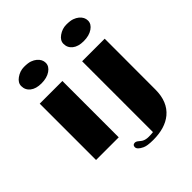

<svg xmlns="http://www.w3.org/2000/svg" viewBox="-248 -925 1257 1257"><g transform="rotate(-45 380.5 -296.5)"><path d="M80.1 -688.5Q80.1 -719.2 111.3 -741.2Q144.5 -764.6 181.6 -764.6Q218.8 -764.6 239 -757.3Q259.3 -750 273.4 -738.3Q301.8 -714.4 301.8 -682.6Q301.8 -650.9 269.5 -628.9Q237.3 -606.9 187 -606.9Q136.7 -606.9 108.4 -629.4Q80.1 -651.9 80.1 -688.5ZM84.5 -521.5H294.4V0H84.5ZM471.2 -688.5Q471.2 -719.2 502.4 -741.2Q535.6 -764.6 572.8 -764.6Q609.9 -764.6 630.1 -757.3Q650.4 -750 664.6 -738.3Q692.9 -714.4 692.9 -682.6Q692.9 -650.9 660.6 -628.9Q628.4 -606.9 578.1 -606.9Q527.8 -606.9 499.5 -629.4Q471.2 -651.9 471.2 -688.5ZM344.7 99.1Q356 99.1 369.4 110.8Q382.8 122.6 391.1 127Q410.2 136.7 435.1 136.7Q460 136.7 477.1 134.3V-521.5H686L685.5 -51.8Q685.5 62 615.7 120.1Q552.2 172.4 442.9 172.4Q386.7 172.4 362.8 160.6Q323.2 141.6 323.2 120.4Q323.2 99.1 344.7 99.1Z"/></g></svg>

Font: Limelight
Style: Regular
Weight: 400
Designer: Nicole Fally
Foundry: Nicole Fally
Version: Version 1.002